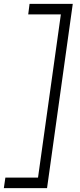

<svg xmlns="http://www.w3.org/2000/svg" viewBox="-57 -800 417 1000"><path d="M-37 180 -29 125H141L260 -725H90L97 -780H322L188 180Z"/></svg>

Font: Mohave Light Light
Style: Italic
Weight: 300
Italic angle: -8°
Version: Version 2.003